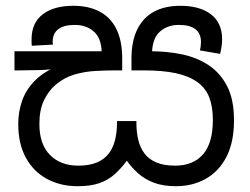

<svg xmlns="http://www.w3.org/2000/svg" viewBox="-20 -632 864 663"><path d="M588 11Q543 11 511.5 -1Q480 -13 457.5 -33Q435 -53 418 -77Q398 -50 375.5 -30Q353 -10 323 0.5Q293 11 248 11Q189 11 142.5 -14Q96 -39 69.5 -87Q43 -135 43 -204Q43 -246 56.5 -284.5Q70 -323 101.5 -354.5Q133 -386 185 -406L187 -397Q153 -391 116 -390Q79 -389 50 -389H30V-455H331Q329 -502 303 -524Q277 -546 238 -546Q200 -546 181 -531Q162 -516 162 -489Q162 -487 162 -484Q162 -481 163 -478L90 -474Q89 -479 89 -485.5Q89 -492 89 -496Q89 -553 127.5 -582.5Q166 -612 233 -612Q287 -612 325 -591.5Q363 -571 382.5 -530.5Q402 -490 402 -430V-389H382Q347 -389 310 -387Q273 -385 238 -375Q203 -365 173 -340Q147 -318 131.5 -285Q116 -252 116 -204Q116 -134 152.5 -97Q189 -60 250 -60Q288 -60 313.5 -70.5Q339 -81 354.5 -100.5Q370 -120 377 -147.5Q384 -175 384 -208V-214H451V-208Q451 -176 457.5 -149Q464 -122 479 -102Q494 -82 520 -71Q546 -60 585 -60Q647 -60 681 -99Q715 -138 715 -218Q715 -264 702.5 -296Q690 -328 661 -349Q631 -370 586 -379.5Q541 -389 475 -389H434V-430Q434 -490 454 -530.5Q474 -571 511.5 -591.5Q549 -612 603 -612Q670 -612 708.5 -582.5Q747 -553 747 -496Q747 -483 745 -470.5Q743 -458 740 -446L670 -458Q672 -463 673 -472.5Q674 -482 674 -487Q674 -516 655 -531Q636 -546 598 -546Q559 -546 533 -523.5Q507 -501 505 -452L486 -455H501Q556 -455 607.5 -444.5Q659 -434 699.5 -407.5Q740 -381 764 -335Q788 -289 788 -217Q788 -140 761.5 -89.5Q735 -39 689.5 -14Q644 11 588 11Z"/></svg>

Font: lsinhala05
Style: Book
Weight: 400
Designer: Jelle Bosma - Monotype Design Team
Foundry: Monotype Imaging Inc.
Version: Version 2.003